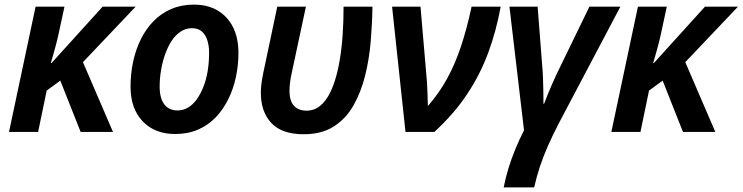

<svg xmlns="http://www.w3.org/2000/svg" viewBox="-20 -571 3214 831"><path d="M19 0 134 -542H259L232 -417Q225 -386 216 -354Q207 -322 200 -298H203L424 -542H567L339 -302L469 0H329L241 -222L182 -179L145 0Z M738 9Q650 9 597.5 -46Q545 -101 545 -196Q545 -251 556 -303Q567 -355 589 -400Q611 -445 644 -479Q677 -513 721 -532Q765 -551 819 -551Q879 -551 922 -525.5Q965 -500 988.5 -453.5Q1012 -407 1012 -341Q1012 -289 1001 -237.5Q990 -186 968 -141.5Q946 -97 913.5 -63Q881 -29 837 -10Q793 9 738 9ZM749 -93Q773 -93 794 -105.5Q815 -118 831.5 -141Q848 -164 860.5 -195.5Q873 -227 879 -264.5Q885 -302 885 -344Q885 -372 877.5 -396Q870 -420 854 -434.5Q838 -449 810 -449Q784 -449 761.5 -434Q739 -419 722.5 -393.5Q706 -368 694.5 -335.5Q683 -303 677 -267Q671 -231 671 -196Q671 -146 691 -119.5Q711 -93 749 -93Z M1294 10Q1200 10 1154.5 -38.5Q1109 -87 1109 -169Q1109 -189 1111.5 -209Q1114 -229 1120 -258L1180 -542H1304L1243 -257Q1237 -229 1235 -211Q1233 -193 1233 -178Q1233 -134 1252.5 -113Q1272 -92 1307 -92Q1336 -92 1358.5 -107.5Q1381 -123 1398.5 -151.5Q1416 -180 1429 -220.5Q1442 -261 1450.5 -311.5Q1459 -362 1463 -420Q1467 -478 1467 -542H1592Q1591 -469 1584.5 -391.5Q1578 -314 1560 -242.5Q1542 -171 1509.5 -114Q1477 -57 1424.5 -23.5Q1372 10 1294 10Z M1735 0 1677 -542H1800L1826 -239Q1829 -207 1830 -173.5Q1831 -140 1832 -112Q1880 -167 1915 -230.5Q1950 -294 1975.5 -371Q2001 -448 2021 -542H2147Q2128 -437 2093 -342.5Q2058 -248 2001.5 -163Q1945 -78 1860 0Z M2160 240Q2168 199 2180.5 158Q2193 117 2210 75.5Q2227 34 2248 -7L2185 -542H2307L2327 -283Q2329 -264 2330 -236.5Q2331 -209 2331.5 -183Q2332 -157 2332 -139.5Q2332 -122 2332 -122H2335Q2349 -160 2368.5 -204.5Q2388 -249 2405 -283L2531 -542H2665L2399 -38Q2372 14 2351.5 60.5Q2331 107 2316.5 151Q2302 195 2292 240Z M2626 0 2741 -542H2866L2839 -417Q2832 -386 2823 -354Q2814 -322 2807 -298H2810L3031 -542H3174L2946 -302L3076 0H2936L2848 -222L2789 -179L2752 0Z"/></svg>

Font: Noto Sans Display SemiBold
Style: Italic
Weight: 600
Italic angle: -12°
Designer: Monotype Design Team
Foundry: Monotype Imaging Inc.
Version: Version 2.003